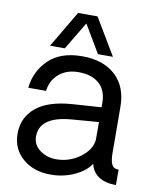

<svg xmlns="http://www.w3.org/2000/svg" viewBox="-85 -815 713 884"><g transform="rotate(10 272.0 -372.5)"><path d="M254 -709 176 -579H107L208 -750H299L401 -579H331ZM476 -147Q476 -105 485.5 -88Q495 -71 517 -72V0Q506 0 486 -2Q412 -14 397 -78Q375 -43 323.5 -19Q272 5 212 5Q132 5 81 -39.5Q30 -84 30 -155Q30 -230 86 -277Q142 -324 256 -332L390 -341V-359Q390 -420 355 -451Q320 -482 258 -482Q203 -482 167 -451.5Q131 -421 125 -371H42Q50 -449 105.5 -503Q161 -557 262 -557Q361 -557 418 -504.5Q475 -452 475 -357Q475 -317 475.5 -268Q476 -219 476 -185Q476 -151 476 -147ZM390 -188V-272L264 -262Q116 -250 116 -157Q116 -117 149 -93Q182 -69 225 -69Q286 -69 335.5 -105Q385 -141 390 -188Z"/></g></svg>

Font: Oakes Grotesk
Style: Regular
Weight: 400
Designer: Samuel Oakes
Foundry: Samuel Oakes
Version: Version 1.000;PS 001.000;hotconv 1.0.88;makeotf.lib2.5.64775